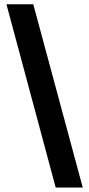

<svg xmlns="http://www.w3.org/2000/svg" viewBox="-20 -760 411 887"><path d="M9.8 -740.2H133.8L362.3 106.4H237.3Z"/></svg>

Font: Pretendard Std
Style: Bold
Weight: 700
Designer: Base glyphs from Inter by Rasmus Andersson; Hangeul glyphs from Noto Sans CJK(Source Han Sans) by Jang Soo-young and Kan
Foundry: Kil Hyung-jin
Version: Version 1.309